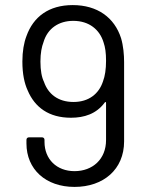

<svg xmlns="http://www.w3.org/2000/svg" viewBox="-20 -727 561 755"><path d="M456 -577C430 -658 363 -707 266 -707C172 -707 111 -661 84 -585C74 -559 68 -525 68 -485C68 -436 76 -399 89 -371C117 -305 172 -264 259 -264C311 -264 359 -279 392 -324C394 -327 397 -326 397 -323V-176C397 -101 344 -54 273 -54C203 -54 155 -101 155 -169V-177C155 -183 151 -187 145 -187H94C88 -187 84 -183 84 -177V-163C84 -61 160 8 273 8C387 8 468 -61 468 -171V-483C468 -512 465 -547 456 -577ZM269 -326C208 -326 169 -358 153 -405C144 -423 139 -450 139 -485C139 -518 144 -543 151 -561C167 -616 212 -645 268 -645C331 -645 372 -610 387 -561C394 -541 397 -519 397 -488C397 -455 393 -428 385 -407C369 -358 329 -326 269 -326Z"/></svg>

Font: Elastic
Style: elastic
Weight: 400
Designer: Jeremy Tribby
Foundry: Tribby Type
Version: Version 1.422;hotconv 1.0.109;makeotfexe 2.5.65596